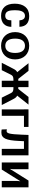

<svg xmlns="http://www.w3.org/2000/svg" viewBox="1492 -2045 566 3590"><g transform="rotate(90 1775.0 -250.0)"><path d="M49 -242C49 -76 130 13 277 13C407 13 480 -57 482 -179H360C360 -109 339 -65 274 -65C186 -65 171 -146 171 -247C171 -328 185 -434 276 -434C336 -434 356 -387 361 -330H481C478 -458 402 -513 279 -513C126 -513 49 -404 49 -242Z M580 -250C580 -92 683 13 837 13C989 13 1091 -92 1091 -250C1091 -408 990 -513 837 -513C683 -513 580 -408 580 -250ZM702 -250C702 -371 750 -434 836 -434C922 -434 970 -371 970 -250C970 -129 922 -66 836 -66C750 -66 702 -129 702 -250Z M1489 -218V-309H1455L1305 -500H1162L1330 -288C1306 -279 1284 -254 1265 -215L1154 0H1292L1377 -171C1394 -206 1418 -218 1469 -218ZM1609 -500H1489V0H1609ZM1609 -218H1629C1680 -218 1704 -206 1721 -171L1806 0H1944L1833 -215C1814 -254 1792 -279 1768 -288L1936 -500H1793L1643 -309H1609Z M2025 -415V0H2145V-415H2354V-500H2025L2024 -415Z M2398 -94 2401 1C2415 5 2432 7 2460 7C2568 7 2604 -87 2615 -314L2620 -415H2764V0H2884V-500H2503L2498 -372C2489 -151 2475 -91 2432 -91C2424 -91 2405 -93 2399 -96Z M3018 0H3151L3366 -344H3369C3363 -308 3363 -289 3363 -253V0H3483V-500H3356L3141 -157H3138C3144 -192 3144 -212 3144 -247V-500H3018Z"/></g></svg>

Font: Perun SemiBold
Style: Regular
Weight: 600
Foundry: Copyright (c) Stefan Peev, Context Ltd, 2016
Version: Version 1.089